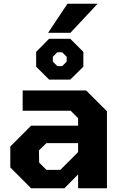

<svg xmlns="http://www.w3.org/2000/svg" viewBox="-20 -1005 654 1025"><path d="M237 -830 340 -985H501L356 -830ZM242 -580 173 -649V-728L242 -798H355L425 -728V-649L355 -580ZM286 -652H312L336 -676V-702L312 -726H286L262 -702V-676ZM146 0 35 -111V-223L146 -334H397V-374L357 -414H101V-522H440L551 -411V0H397V-74L324 0ZM228 -98H302L397 -193V-241H228L188 -202L189 -137Z"/></svg>

Font: Tomorrow SemiBold
Style: Regular
Weight: 600
Designer: Tony de Marco, Monica Rizzolli
Foundry: Just in Type
Version: Version 2.002